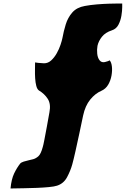

<svg xmlns="http://www.w3.org/2000/svg" viewBox="-20 -901 757 1095"><path d="M618 -728Q581 -716 561.5 -691.5Q542 -667 536 -640Q532 -618 534.5 -594.5Q537 -571 548 -557Q559 -543 578 -547Q599 -552 605 -557Q615 -547 618 -523Q621 -499 616 -470.5Q611 -442 597 -418Q583 -394 558 -383Q523 -368 494.5 -333Q466 -298 454 -242Q444 -194 432.5 -140Q421 -86 410.5 -39Q400 8 392 37Q382 73 362.5 109.5Q343 146 305 158Q290 163 258.5 166Q227 169 190 170.5Q153 172 118.5 172.5Q84 173 62 173.5Q40 174 40 174Q45 121 60.5 88.5Q76 56 95 32Q101 25 115.5 20.5Q130 16 146 12.5Q162 9 169 7Q184 3 198.5 -9.5Q213 -22 224 -63Q227 -72 233 -103.5Q239 -135 247 -177.5Q255 -220 262 -261Q271 -308 252.5 -337Q234 -366 202 -385Q192 -392 187 -411Q182 -430 180.5 -454.5Q179 -479 179.5 -503.5Q180 -528 180 -545Q183 -544 197.5 -542.5Q212 -541 231 -540Q254 -540 272 -556.5Q290 -573 303.5 -597Q317 -621 325 -645Q333 -669 336 -684Q343 -723 355 -762Q367 -801 392.5 -830Q418 -859 464 -867Q496 -873 533 -876Q570 -879 603 -880Q636 -881 656.5 -881Q677 -881 677 -881Q677 -881 677 -860.5Q677 -840 672.5 -812Q668 -784 655.5 -760Q643 -736 618 -728Z"/></svg>

Font: Potta One
Style: Regular
Weight: 400
Designer: 108,108go
Foundry: Font Zone 108
Version: Version 1.000